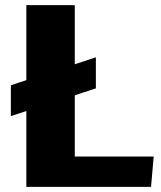

<svg xmlns="http://www.w3.org/2000/svg" viewBox="-20 -731 630 751"><path d="M22.5 -276.9V-397.5L355 -506.8V-385.3ZM83 0V-710.9H272.5V-118.7H581.1L570.8 0Z"/></svg>

Font: Comme ExtraBold
Style: Regular
Weight: 800
Version: Version 1.000;gftools[0.9.27]